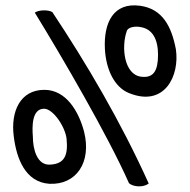

<svg xmlns="http://www.w3.org/2000/svg" viewBox="-20 -648 692 701"><path d="M622 -469C637 -372 581 -254 449 -309C397 -331 367 -395 363 -469C358 -565 394 -640 491 -627C573 -616 606 -552 622 -469ZM557 -448C557 -504 537 -542 494 -549C476 -553 448 -550 443 -535C422 -476 433 -376 495 -368C540 -362 557 -389 557 -448ZM523 22C504 37 467 35 451 21C374 -153 207 -439 107 -602C122 -612 155 -613 171 -604C296 -416 421 -204 523 22ZM287 -167C315 -56 259 28 160 23C73 17 40 -68 30 -152C19 -240 53 -320 142 -320C222 -320 268 -240 287 -167ZM223 -142C218 -185 174 -251 141 -251C96 -251 97 -186 100 -149C100 -104 115 -43 164 -47C217 -50 229 -83 223 -142Z"/></svg>

Font: Snowfall
Style: Rev
Weight: 400
Designer: Jasper
Foundry: Cannot Into Space Fonts
Version: Version 0.9